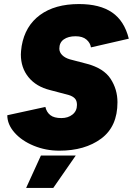

<svg xmlns="http://www.w3.org/2000/svg" viewBox="-20 -728 656 948"><path d="M16 -159 204 -200Q210 -174 228.5 -159.5Q247 -145 283 -145Q316 -145 338 -162.5Q360 -180 360 -210Q360 -231 349.5 -242Q339 -253 319 -259L228 -283Q159 -300 121 -346.5Q83 -393 83 -459Q83 -473 87 -501Q104 -600 177.5 -654Q251 -708 370 -708Q473 -708 533.5 -666.5Q594 -625 616 -537L429 -494Q426 -516 407 -532.5Q388 -549 353 -549Q317 -549 295 -533.5Q273 -518 273 -488Q273 -470 287 -456Q301 -442 325 -435L409 -413Q492 -391 526 -339Q560 -287 560 -223Q560 -103 479.5 -43.5Q399 16 273 16Q206 16 146.5 -8.5Q87 -33 51.5 -73.5Q16 -114 16 -159ZM182 40H354L243 200H109Z"/></svg>

Font: Oak Sans Black
Style: Italic
Weight: 900
Italic angle: -9.5°
Foundry: Erik Kennedy, Walven
Version: Version 1.000